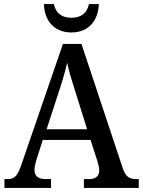

<svg xmlns="http://www.w3.org/2000/svg" viewBox="-20 -932 708 952"><path d="M334 -771C425 -771 468 -837 470 -912H421C411 -864 379 -844 334 -844C289 -844 257 -864 247 -912H198C199 -837 243 -771 334 -771ZM2 0H233V-44H207C168 -44 151 -60 151 -90C151 -104 156 -125 161 -141L192 -238H429L463 -133C468 -117 472 -100 472 -87C472 -58 454 -44 420 -44H396V0H668V-44H657C621 -44 603 -56 589 -97L384 -714H292L88 -121C67 -58 52 -44 17 -44H2ZM211 -291 273 -481C291 -535 303 -577 313 -621C322 -577 337 -529 355 -473L412 -291Z"/></svg>

Font: Noto Serif Devanagari SemiCondensed Medium
Style: Regular
Weight: 500
Width: 4
Designer: Universal Thirst, Indian Type Foundry and the Monotype Design Team
Foundry: Monotype Imaging Inc.
Version: Version 2.004